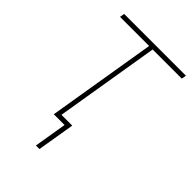

<svg xmlns="http://www.w3.org/2000/svg" viewBox="-211 -624 863 863"><g transform="rotate(45 221.0 -192.5)"><path d="M144.5 0 230.5 -520H45.4L49.3 -542.5H441.9L438 -520H252.9L167 0ZM187 156.2 212.9 0H160.2L164.1 -22.5H239.3L209.5 156.2Z"/></g></svg>

Font: Inter 16pt Thin
Style: Italic
Weight: 250
Italic angle: -9.3988°
Version: Version 4.001;git-66647c0bb